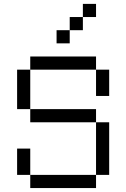

<svg xmlns="http://www.w3.org/2000/svg" viewBox="-20 -953 640 973"><path d="M133.3 -66.7H66.7V-200H133.3ZM133.3 0V-66.7H466.7V0ZM133.3 -333.3V-400H466.7V-333.3ZM133.3 -400H66.7V-600H133.3ZM133.3 -600V-666.7H466.7V-600ZM266.7 -733.3V-800H333.3V-733.3ZM400 -800H333.3V-866.7H400ZM400 -866.7V-933.3H466.7V-866.7ZM533.3 -66.7H466.7V-333.3H533.3ZM533.3 -466.7H466.7V-600H533.3Z"/></svg>

Font: Galmuri14 Regular
Style: Regular
Weight: 400
Designer: Lee Minseo (quiple)
Version: Version 2.399;hotconv 1.1.1;makeotfexe 2.6.0 DEVELOPMENT